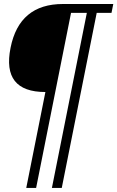

<svg xmlns="http://www.w3.org/2000/svg" viewBox="-20 -718 581 950"><path d="M109.9 211.9 204.6 -262.7Q-11.7 -262.7 32.2 -481.4Q75.2 -698.2 291.5 -698.2H540.5L531.7 -654.3H458.5L285.6 211.9H236.8L409.7 -654.3H331.5L158.7 211.9Z"/></svg>

Font: Sansation Light
Style: Light Italic
Weight: 300
Designer: Bernd Montag
Version: Version 1.301